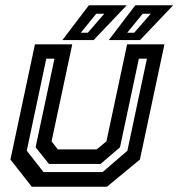

<svg xmlns="http://www.w3.org/2000/svg" viewBox="-20 -708 676 728"><path d="M100.5 0 19.5 -103 112.5 -540H254L175.5 -172L199.5 -141.5H346.5L383.5 -172L462 -540H603.5L510.5 -103L385.5 0ZM145 -55.5H369L463 -136.5L537 -485.5H506.5L435 -149.5L361.5 -86.5H165.5L115 -149.5L186.5 -485.5H155.5L81.5 -136.5ZM392.5 -556 493 -688H636.5L511 -556ZM286.5 -584H313L375.5 -656H345ZM216.5 -556 317 -688H460.5L335 -556ZM462.5 -584H489L551.5 -656H521Z"/></svg>

Font: Tourney Thin SemiBold
Style: Italic
Weight: 600
Italic angle: -12°
Version: Version 1.015